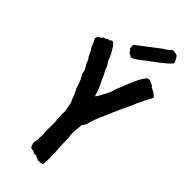

<svg xmlns="http://www.w3.org/2000/svg" viewBox="-314 -1010 1080 1080"><g transform="rotate(45 226.5 -469.5)"><path d="M14.6 -642.6C18.6 -637.7 22.5 -633.8 25.4 -628.9C28.3 -617.2 36.1 -609.4 39.1 -597.7C43.9 -593.8 49.8 -584 51.8 -579.1C54.7 -572.3 55.7 -566.4 59.6 -558.6C66.4 -545.9 76.2 -534.2 80.1 -518.6C80.1 -509.8 85.9 -500 90.8 -488.3C99.6 -477.5 109.4 -449.2 113.3 -434.6C116.2 -422.9 122.1 -413.1 127.9 -402.3C135.7 -387.7 140.6 -366.2 153.3 -342.8C153.3 -337.9 164.1 -286.1 164.1 -282.2C164.1 -275.4 162.1 -268.6 162.1 -261.7C162.1 -253.9 164.1 -249 163.1 -232.4C166 -219.7 167 -205.1 167 -190.4C167 -160.2 165 -126 168.9 -95.7C168 -90.8 167 -85.9 167 -83C167 -76.2 168 -72.3 168 -65.4C167 -54.7 163.1 -46.9 163.1 -36.1C163.1 -23.4 168.9 -17.6 172.9 -6.8C177.7 -3.9 185.5 -2 197.3 -1C201.2 2 203.1 3.9 207 6.8C211.9 4.9 217.8 3.9 224.6 3.9C228.5 6.8 225.6 8.8 241.2 13.7C242.2 13.7 241.2 10.7 252.9 18.6C256.8 15.6 258.8 17.6 273.4 17.6C277.3 14.6 282.2 14.6 286.1 11.7C285.2 -4.9 290 -19.5 289.1 -43C288.1 -77.1 286.1 -108.4 284.2 -140.6C283.2 -157.2 284.2 -173.8 283.2 -190.4C282.2 -202.1 279.3 -212.9 279.3 -224.6C279.3 -249 282.2 -272.5 285.2 -295.9C289.1 -300.8 293.9 -308.6 299.8 -319.3C308.6 -353.5 321.3 -390.6 343.8 -436.5C362.3 -482.4 383.8 -528.3 405.3 -573.2C409.2 -582 412.1 -590.8 416 -599.6C427.7 -626 447.3 -665 461.9 -691.4C459 -695.3 460 -698.2 445.3 -707C440.4 -715.8 431.6 -713.9 412.1 -726.6C408.2 -735.4 401.4 -735.4 385.7 -742.2C382.8 -745.1 378.9 -747.1 373 -747.1C369.1 -746.1 362.3 -745.1 359.4 -743.2C352.5 -738.3 335.9 -711.9 332 -704.1C316.4 -671.9 303.7 -640.6 291 -607.4C288.1 -599.6 285.2 -593.8 282.2 -586.9C274.4 -568.4 273.4 -549.8 262.7 -533.2C257.8 -522.5 232.4 -472.7 223.6 -463.9C219.7 -470.7 217.8 -482.4 214.8 -489.3C211.9 -497.1 209 -504.9 206.1 -512.7C200.2 -529.3 190.4 -543.9 183.6 -559.6C174.8 -585.9 158.2 -606.4 151.4 -632.8C136.7 -649.4 130.9 -668 123 -686.5C115.2 -705.1 103.5 -720.7 92.8 -739.3C85.9 -743.2 81.1 -753.9 73.2 -753.9C68.4 -753.9 60.5 -749 59.6 -744.1C48.8 -747.1 42 -741.2 34.2 -734.4C25.4 -734.4 26.4 -736.3 13.7 -720.7C1 -717.8 -5.9 -709 -8.8 -695.3C-1 -676.8 9.8 -662.1 14.6 -642.6ZM171.9 -794.9C172.9 -792 176.8 -790 180.7 -785.2C183.6 -781.2 186.5 -779.3 187.5 -774.4C192.4 -770.5 195.3 -771.5 211.9 -760.7C219.7 -763.7 227.5 -768.6 235.4 -772.5C247.1 -778.3 295.9 -819.3 311.5 -829.1C322.3 -835.9 331.1 -844.7 341.8 -851.6C362.3 -870.1 383.8 -881.8 407.2 -910.2C404.3 -916 402.3 -930.7 385.7 -951.2C375 -955.1 367.2 -958 356.4 -958C351.6 -958 348.6 -957 345.7 -956.1L342.8 -952.1C333 -939.5 316.4 -932.6 304.7 -923.8C258.8 -889.6 216.8 -857.4 172.9 -823.2C169.9 -819.3 168.9 -806.6 171.9 -794.9Z"/></g></svg>

Font: Caesar Dressing Cyrillic
Style: Regular
Weight: 400
Designer: Dathan Boardman
Foundry: Open Window
Version: Version 1.00;July 2, 2020;FontCreator 13.0.0.2642 64-bit